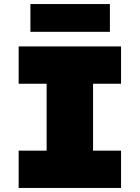

<svg xmlns="http://www.w3.org/2000/svg" viewBox="-20 -927 690 947"><path d="M210 0V-698H439V0ZM72 -698H577V-514H72ZM72 -184H577V0H72ZM130 -770V-907H522V-770Z"/></svg>

Font: Azeret Mono Thin Black
Style: Regular
Weight: 900
Version: Version 1.002